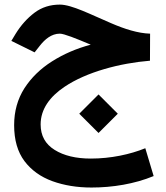

<svg xmlns="http://www.w3.org/2000/svg" viewBox="-20 -485 729 842"><path d="M638.2 -337.4C585.4 -338.9 525.9 -357.9 467.3 -383.3C379.9 -420.4 294.9 -464.8 242.7 -464.8C200.2 -464.8 163.1 -453.1 131.3 -429.2C99.6 -405.3 71.8 -374.5 48.3 -336.4L29.8 -305.7L131.8 -255.4L155.3 -285.2C176.3 -312 205.6 -337.4 242.2 -337.4C261.2 -337.4 313 -316.4 377.9 -289.1C315.4 -272.5 258.8 -248 208 -215.8C157.2 -183.6 116.7 -144 86.9 -97.7C57.1 -50.8 42 2.9 42 64C42 128.9 57.1 181.2 87.4 221.7C117.7 261.7 158.7 291 210 309.6C261.2 328.1 318.4 337.4 381.3 337.4C473.1 337.4 569.8 321.8 653.8 287.1L617.2 165C551.3 191.9 466.3 210.4 378.4 210.4C313.5 210.4 260.3 197.8 219.7 172.4C178.7 147 158.2 109.9 158.2 60.5C158.2 -5.9 198.2 -61 263.2 -104.5C359.4 -169.4 505.9 -208 637.7 -218.8ZM327.6 13.7 412.1 98.1 496.6 13.7 412.1 -70.8Z"/></svg>

Font: Vazirmatn
Style: Bold
Weight: 700
Designer: Saber Rastikerdar
Foundry: Saber Rastikerdar
Version: Version 33.003